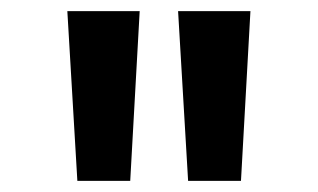

<svg xmlns="http://www.w3.org/2000/svg" viewBox="-20 -765 572 345"><path d="M101 -745H231L214 -440H119ZM430 -745 413 -440H318L300 -745Z"/></svg>

Font: Eudoxus Sans ExtraBold
Style: Regular
Weight: 800
Designer: Stijn de Vries
Foundry: tokotype
Version: Version 2.005